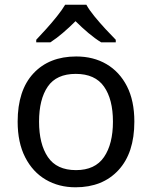

<svg xmlns="http://www.w3.org/2000/svg" viewBox="-20 -786 645 816"><path d="M551 -269Q551 -136 483.5 -63Q416 10 301 10Q230 10 174.5 -22.5Q119 -55 87 -117.5Q55 -180 55 -269Q55 -402 122 -474Q189 -546 304 -546Q377 -546 432.5 -513.5Q488 -481 519.5 -419.5Q551 -358 551 -269ZM146 -269Q146 -174 183.5 -118.5Q221 -63 303 -63Q384 -63 422 -118.5Q460 -174 460 -269Q460 -364 422 -418Q384 -472 302 -472Q220 -472 183 -418Q146 -364 146 -269ZM347 -766Q359 -744 381.5 -716.5Q404 -689 428.5 -662.5Q453 -636 472 -617V-606H410Q384 -622 356 -645.5Q328 -669 301 -696Q274 -669 247 -646Q220 -623 194 -606H134V-617Q153 -637 176.5 -663Q200 -689 222 -716.5Q244 -744 257 -766Z"/></svg>

Font: Noto Sans Gunjala Gondi
Style: Regular
Weight: 400
Designer: Ek Type
Foundry: Ek Type
Version: Version 1.004